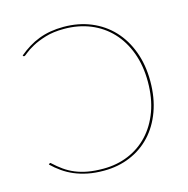

<svg xmlns="http://www.w3.org/2000/svg" viewBox="-105 -810 903 920"><g transform="rotate(-15 346.0 -350.0)"><path d="M59.5 -94.5Q61 -94.5 63.5 -92Q86.5 -70.5 110.2 -53.8Q134 -37 161.8 -25.5Q189.5 -14 223 -8Q256.5 -2 299.5 -2Q366.5 -2 423.8 -25.8Q481 -49.5 523 -94.5Q565 -139.5 588.8 -204Q612.5 -268.5 612.5 -350Q612.5 -430 588.5 -494.5Q564.5 -559 521.8 -604.2Q479 -649.5 419.8 -673.8Q360.5 -698 289.5 -698Q236 -698 196.8 -686Q157.5 -674 131 -659.5Q104.5 -645 90.2 -633Q76 -621 72.5 -621Q68.5 -621 67.5 -623L65.5 -626Q89.5 -646 114.2 -661.2Q139 -676.5 166.5 -687Q194 -697.5 224.5 -702.8Q255 -708 289.5 -708Q364 -708 425.8 -682.2Q487.5 -656.5 531.8 -609.2Q576 -562 600.2 -496Q624.5 -430 624.5 -350Q624.5 -267 600.2 -200.8Q576 -134.5 532.5 -88Q489 -41.5 429.5 -16.8Q370 8 299.5 8Q256 8 220 0.8Q184 -6.5 154 -19.2Q124 -32 98.8 -49.8Q73.5 -67.5 51.5 -89L56 -93Q57.5 -94.5 59.5 -94.5Z"/></g></svg>

Font: Lato Hairline
Style: Regular
Weight: 100
Designer: Lukasz Dziedzic
Foundry: tyPoland Lukasz Dziedzic
Version: Version 2.007; 2014-02-27